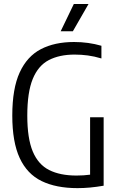

<svg xmlns="http://www.w3.org/2000/svg" viewBox="-20 -966 614 992"><path d="M380.5 6Q270 6 195 -30.5Q120 -67 81.8 -149.5Q43.5 -232 43.5 -369Q43.5 -508.5 81.8 -591.8Q120 -675 191.2 -712Q262.5 -749 362.5 -749Q437 -749 504 -729.5V-664Q467.5 -675 433.8 -679.5Q400 -684 365.5 -684Q287 -684 232.2 -655.5Q177.5 -627 149.2 -558.2Q121 -489.5 121 -368.5Q121 -251 149.2 -183.5Q177.5 -116 234 -87.5Q290.5 -59 375 -59Q412.5 -59 445.5 -63.5V-360H515.5V-6.5Q477.5 0 444.8 3Q412 6 380.5 6ZM293.5 -804.5 361.5 -945.5H437.5L356.5 -804.5Z"/></svg>

Font: Encode Sans Condensed
Style: Regular
Weight: 400
Width: 3
Designer: Multiple Designers
Foundry: Impallari Type
Version: Version 3.000; ttfautohint (v1.8.3) -l 8 -r 50 -G 200 -x 14 